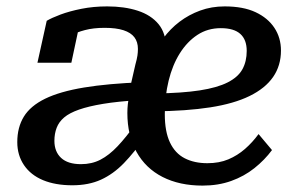

<svg xmlns="http://www.w3.org/2000/svg" viewBox="-20 -568 927 600"><path d="M307 -481Q272 -481 245.5 -474Q219 -467 199.5 -456.5Q180 -446 169 -436Q168 -445 173 -455Q178 -465 187 -474Q196 -483 206.5 -488Q217 -493 229 -494L203 -372H97L126 -503Q141 -512 169 -522.5Q197 -533 234.5 -540.5Q272 -548 315 -548Q369 -548 410.5 -534.5Q452 -521 475.5 -492.5Q499 -464 499 -417L497 -369L387 -296L403 -366Q408 -384 409.5 -394.5Q411 -405 411 -415Q411 -437 400 -451.5Q389 -466 366 -473.5Q343 -481 307 -481ZM206 11Q153 11 114.5 -5Q76 -21 55 -52Q34 -83 34 -124Q34 -170 54.5 -203.5Q75 -237 121 -259.5Q167 -282 242.5 -294.5Q318 -307 426 -311L413 -255Q348 -251 302.5 -243.5Q257 -236 227 -225.5Q197 -215 180.5 -201Q164 -187 157 -168.5Q150 -150 150 -128Q150 -94 171 -74.5Q192 -55 233 -55Q267 -55 294 -69Q321 -83 347.5 -111Q374 -139 404 -181L434 -141Q400 -92 367 -58Q334 -24 295.5 -6.5Q257 11 206 11ZM613 12Q541 12 488 -15Q435 -42 406.5 -93.5Q378 -145 378 -215Q378 -243 384 -269Q390 -295 400.5 -317Q411 -339 425 -356Q439 -373 455 -383Q468 -418 490 -448Q512 -478 541 -500Q570 -522 605.5 -535Q641 -548 682 -548Q740 -548 778.5 -530Q817 -512 837.5 -481Q858 -450 858 -410Q858 -363 833.5 -327.5Q809 -292 760 -268Q711 -244 637 -232.5Q563 -221 461 -220L467 -276Q549 -277 604 -285.5Q659 -294 691.5 -310.5Q724 -327 737.5 -351.5Q751 -376 751 -409Q751 -444 731 -462Q711 -480 670 -480Q629 -480 597 -459Q565 -438 542 -401.5Q519 -365 507 -316Q495 -267 495 -211Q495 -157 511 -123Q527 -89 557 -73.5Q587 -58 628 -58Q665 -58 693.5 -70Q722 -82 745.5 -102.5Q769 -123 788 -149L830 -99Q807 -68 775 -42.5Q743 -17 702.5 -2.5Q662 12 613 12Z"/></svg>

Font: Roboto Serif Medium
Style: Italic
Weight: 500
Italic angle: -10°
Designer: Greg Gazdowicz
Foundry: Commercial Type
Version: Version 1.008